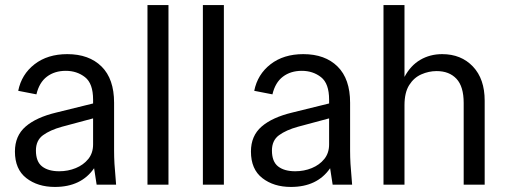

<svg xmlns="http://www.w3.org/2000/svg" viewBox="-20 -730 2000 759"><path d="M197 9Q129 9 84 -26Q39 -61 39 -131Q39 -193 81 -229.5Q123 -266 202 -285L348 -321V-336Q348 -400 316 -425Q284 -450 240 -450Q196 -450 165.5 -427Q135 -404 124 -357L52 -371Q65 -436 116.5 -476Q168 -516 246 -516Q332 -516 381.5 -467Q431 -418 431 -324V-134Q431 -109 432.5 -82.5Q434 -56 439 0H362L352 -65Q301 9 197 9ZM122 -135Q122 -91 146.5 -72Q171 -53 214 -53Q249 -53 279.5 -65.5Q310 -78 329 -101.5Q348 -125 348 -159V-262L225 -229Q178 -216 150 -195.5Q122 -175 122 -135Z M563 0V-710H646V0Z M782 0V-710H865V0Z M1130 9Q1062 9 1017 -26Q972 -61 972 -131Q972 -193 1014 -229.5Q1056 -266 1135 -285L1281 -321V-336Q1281 -400 1249 -425Q1217 -450 1173 -450Q1129 -450 1098.5 -427Q1068 -404 1057 -357L985 -371Q998 -436 1049.5 -476Q1101 -516 1179 -516Q1265 -516 1314.5 -467Q1364 -418 1364 -324V-134Q1364 -109 1365.5 -82.5Q1367 -56 1372 0H1295L1285 -65Q1234 9 1130 9ZM1055 -135Q1055 -91 1079.5 -72Q1104 -53 1147 -53Q1182 -53 1212.5 -65.5Q1243 -78 1262 -101.5Q1281 -125 1281 -159V-262L1158 -229Q1111 -216 1083 -195.5Q1055 -175 1055 -135Z M1496 0V-710H1579V-426Q1603 -471 1641.5 -493.5Q1680 -516 1728 -516Q1803 -516 1849.5 -467Q1896 -418 1896 -332V0H1813V-323Q1813 -388 1784.5 -418.5Q1756 -449 1706 -449Q1675 -449 1645.5 -436Q1616 -423 1597.5 -393.5Q1579 -364 1579 -314V0Z"/></svg>

Font: Special Gothic
Style: Regular
Weight: 400
Designer: Alistair McCready
Foundry: Monolith
Version: Version 1.010; ttfautohint (v1.8.4.7-5d5b)